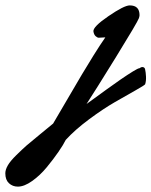

<svg xmlns="http://www.w3.org/2000/svg" viewBox="-264 -404 566 718"><path d="M278.8 -144Q281.2 -133.3 282 -117.2Q282.7 -101.1 278.8 -88.9Q276.4 -85 242.4 -65.9Q208.5 -46.9 165.3 -22Q122.1 2.9 69.3 42Q16.6 81.1 -18.1 119.1Q-27.3 137.7 -45.7 164.3Q-64 190.9 -89.1 221.4Q-114.3 252 -143.8 272.9Q-173.3 293.9 -197.3 293.9Q-216.8 293.9 -230.5 281.2Q-244.1 268.6 -244.1 244.1Q-244.1 230.5 -234.6 214.1Q-225.1 197.8 -202.6 175.8Q-180.2 153.8 -164.1 139.6Q-147.9 125.5 -113 97.2Q-78.1 68.8 -65.4 58.1Q-43.9 22 -10.7 -35.2Q22.5 -92.3 42 -125Q61.5 -157.7 85.9 -197Q110.4 -236.3 129.9 -264.2Q127.4 -264.6 119.1 -263.7Q110.8 -262.7 105.2 -262.9Q99.6 -263.2 93.5 -268.8Q87.4 -274.4 85.4 -286.1Q82.5 -303.2 141.4 -343.5Q200.2 -383.8 221.2 -383.8Q257.8 -383.8 257.8 -347.2Q257.8 -343.3 255.4 -335.9Q250 -320.8 170.2 -191.4Q90.3 -62 59.6 -15.1Q64 -18.1 86.7 -34.7Q109.4 -51.3 134.3 -69.3Q159.2 -87.4 186 -106Q212.9 -124.5 232.7 -136.7Q252.4 -148.9 257.8 -148.9Q265.6 -154.8 271.7 -152.8Q277.8 -150.9 278.8 -144Z"/></svg>

Font: Yellowtail
Style: Regular
Weight: 400
Designer: Astigmatic (AOETI)
Foundry: Astigmatic (AOETI)
Version: Version 1.000